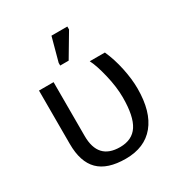

<svg xmlns="http://www.w3.org/2000/svg" viewBox="-176 -872 952 1008"><g transform="rotate(-30 300.0 -367.5)"><path d="M533.2 -278.8Q533.2 -139.2 472.2 -64.7Q411.1 9.8 296.4 9.8Q185.5 9.8 132.6 -43Q79.6 -95.7 79.6 -204.6V-528.3H168V-201.7Q168 -58.1 300.3 -58.1Q374.5 -58.1 408.7 -110.6Q442.9 -163.1 442.9 -276.9Q442.9 -340.3 425 -415.3Q407.2 -490.2 387.2 -528.3H479Q504.9 -470.7 519 -403.3Q533.2 -335.9 533.2 -278.8ZM241.7 -586.4V-602.5L280.3 -745.1H376.5V-727.1L293 -586.4Z"/></g></svg>

Font: Cousine
Style: Regular
Weight: 400
Monospace: yes
Designer: Steve Matteson
Foundry: Monotype Imaging Inc.
Version: Version 1.21